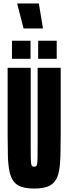

<svg xmlns="http://www.w3.org/2000/svg" viewBox="-20 -1079 395 1107"><path d="M177 8Q132 8 103 -2Q74 -12 58 -34Q42 -56 34.5 -92Q27 -128 25.5 -180Q24 -232 24 -302V-688H157V-242Q157 -196 157.5 -170.5Q158 -145 160 -134Q162 -123 166 -120.5Q170 -118 177 -118Q184 -118 188 -120.5Q192 -123 194 -134Q196 -145 196.5 -170.5Q197 -196 197 -242V-688H330V-302Q330 -232 328.5 -180Q327 -128 320 -92Q313 -56 296.5 -34Q280 -12 251.5 -2Q223 8 177 8ZM49 -740V-844H156V-740ZM200 -740V-844H307V-740ZM116 -915 80 -1054V-1059H204L227 -920V-915Z"/></svg>

Font: Saira UltraCondensed Black
Style: Regular
Weight: 900
Width: 1
Designer: Hector Gatti with collaboration of the Omnibus-Type team
Foundry: Omnibus-Type
Version: Version 1.101